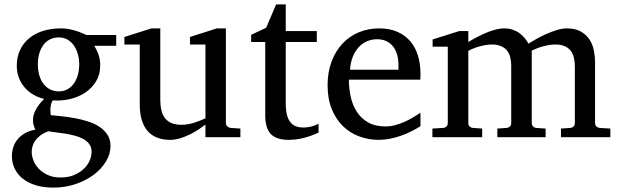

<svg xmlns="http://www.w3.org/2000/svg" viewBox="-20 -623 2814 872"><path d="M396 66.9Q396 46.4 385.7 32Q375.5 17.6 358.6 8.3Q341.8 -1 320.6 -6.6Q299.3 -12.2 277.6 -15.9Q255.9 -19.5 235.4 -21.7Q214.8 -23.9 200.2 -26.9Q178.2 -19 163.6 -8.1Q148.9 2.9 140.1 15.6Q131.3 28.3 127.7 41.5Q124 54.7 124 66.9Q124 85 131.8 105.5Q139.6 126 155.8 143.1Q171.9 160.2 196.5 171.6Q221.2 183.1 254.9 183.1Q290.5 183.1 317.1 171.6Q343.8 160.2 361.3 143.1Q378.9 126 387.5 105.5Q396 85 396 66.9ZM339.8 -331.1Q339.8 -354.5 333.7 -376.7Q327.6 -398.9 315.9 -415.8Q304.2 -432.6 286.9 -442.9Q269.5 -453.1 247.1 -453.1Q226.1 -453.1 208.5 -444.8Q190.9 -436.5 178.5 -420.7Q166 -404.8 158.9 -381.8Q151.9 -358.9 151.9 -330.1Q151.9 -305.2 158 -283Q164.1 -260.7 176 -244.1Q188 -227.5 205.8 -217.8Q223.6 -208 247.1 -208Q269.5 -208 286.9 -217.8Q304.2 -227.5 315.9 -244.1Q327.6 -260.7 333.7 -283.2Q339.8 -305.7 339.8 -331.1ZM408.2 -415Q419.4 -397 427.2 -375.7Q435.1 -354.5 435.1 -325.2Q435.1 -285.6 417 -254.9Q398.9 -224.1 368.9 -203.6Q338.9 -183.1 300 -173.6Q261.2 -164.1 219.2 -167Q213.4 -157.2 211.2 -146Q209 -134.8 208.7 -125Q208.5 -115.2 209.5 -108.2Q210.4 -101.1 210.9 -100.1Q233.4 -97.7 262.2 -94.7Q291 -91.8 321 -86.2Q351.1 -80.6 380.1 -71.3Q409.2 -62 431.6 -47.1Q454.1 -32.2 468 -11Q481.9 10.3 481.9 40Q481.9 75.7 461.7 109.6Q441.4 143.6 406.2 170.2Q371.1 196.8 323.7 212.9Q276.4 229 222.2 229Q177.2 229 142.3 218.3Q107.4 207.5 83.5 188.5Q59.6 169.4 46.9 143.3Q34.2 117.2 34.2 86.9Q34.2 64.9 40.5 45.2Q46.9 25.4 60.1 9.5Q73.2 -6.3 93 -17.8Q112.8 -29.3 140.1 -34.2Q137.2 -42 135.3 -47.1Q133.3 -52.2 132.1 -56.9Q130.9 -61.5 130.4 -66.7Q129.9 -71.8 129.9 -80.1Q129.9 -99.6 141.8 -123.3Q153.8 -147 180.2 -173.8Q155.3 -179.7 132.8 -192.4Q110.4 -205.1 93.3 -224.4Q76.2 -243.7 66.2 -268.8Q56.2 -293.9 56.2 -324.2Q56.2 -363.8 70.8 -395.3Q85.4 -426.8 111.8 -448.7Q138.2 -470.7 175 -482.4Q211.9 -494.1 256.8 -494.1Q274.4 -494.1 291.3 -491.2Q308.1 -488.3 323 -483.6Q337.9 -479 350.6 -473.6Q363.3 -468.3 373 -463.9H507.8V-415Z M913.1 0V-57.1Q900.4 -47.4 882.1 -35.2Q863.8 -22.9 842.5 -12.5Q821.3 -2 798.1 5.1Q774.9 12.2 752.9 12.2Q720.7 12.2 695.1 2.7Q669.4 -6.8 651.6 -26.6Q633.8 -46.4 624.3 -76.9Q614.7 -107.4 614.7 -149.9V-420.9H544.9V-455.1L668 -494.1H708V-168.9Q708 -142.6 713.1 -121.6Q718.3 -100.6 729.7 -85.9Q741.2 -71.3 759.8 -63.7Q778.3 -56.2 804.7 -56.2Q819.8 -56.2 835.4 -59.1Q851.1 -62 865.2 -66.7Q879.4 -71.3 891.8 -76.4Q904.3 -81.5 913.1 -85.9V-420.9H842.8V-455.1L964.8 -494.1H1005.9V-64Q1005.9 -54.7 1012.5 -48.8Q1019 -43 1027.8 -42L1071.8 -39.1V0Z M1426.8 -21Q1408.2 -11.7 1386.2 -4.4Q1367.7 2 1343.3 7.1Q1318.8 12.2 1292 12.2Q1235.4 12.2 1210 -14.2Q1184.6 -40.5 1184.6 -100.1V-432.1H1120.6V-464.8L1189 -497.1L1233.9 -603H1277.8V-481.9H1418.9V-432.1H1277.8V-152.8Q1277.8 -123 1283 -102.3Q1288.1 -81.5 1298.1 -68.6Q1308.1 -55.7 1323 -49.8Q1337.9 -43.9 1357.9 -43.9Q1372.6 -43.9 1385 -46.4Q1397.5 -48.8 1406.7 -52.2Q1417.5 -56.2 1426.8 -61Z M1889.6 -49.8Q1868.7 -36.6 1845.9 -25.4Q1823.2 -14.2 1799.1 -5.9Q1774.9 2.4 1750 7.3Q1725.1 12.2 1699.7 12.2Q1654.3 12.2 1612.3 -3.2Q1570.3 -18.6 1538.3 -49.3Q1506.3 -80.1 1487.1 -126.7Q1467.8 -173.3 1467.8 -235.8Q1467.8 -294.4 1485.4 -342Q1502.9 -389.6 1534.2 -423.6Q1565.4 -457.5 1608.4 -475.8Q1651.4 -494.1 1702.6 -494.1Q1749 -494.1 1784.2 -478.8Q1819.3 -463.4 1842.8 -436.3Q1866.2 -409.2 1877.9 -371.3Q1889.6 -333.5 1889.6 -289.1V-275.9Q1889.6 -268.1 1888.7 -261.2H1564.5Q1564.5 -223.1 1572.5 -185.1Q1580.6 -147 1599.6 -116.7Q1618.7 -86.4 1650.9 -67.6Q1683.1 -48.8 1731.4 -48.8Q1752.9 -48.8 1773.9 -54.4Q1794.9 -60.1 1815.2 -68.8Q1835.4 -77.6 1854 -88.6Q1872.6 -99.6 1889.6 -110.8ZM1789.6 -328.1Q1789.6 -353 1783.7 -374.3Q1777.8 -395.5 1765.9 -411.1Q1753.9 -426.8 1735.6 -435.8Q1717.3 -444.8 1692.4 -444.8Q1667.5 -444.8 1646 -435.3Q1624.5 -425.8 1608.2 -407.7Q1591.8 -389.6 1581.8 -364Q1571.8 -338.4 1569.8 -306.2H1789.6Z M2527.8 0V-39.1L2569.8 -42Q2579.1 -43 2585 -48.8Q2590.8 -54.7 2590.8 -64V-318.8Q2590.8 -342.3 2586.4 -361.1Q2582 -379.9 2571.5 -393.1Q2561 -406.2 2543.9 -413.6Q2526.9 -420.9 2502 -420.9Q2489.3 -420.9 2475.3 -418.7Q2461.4 -416.5 2447.5 -412.8Q2433.6 -409.2 2420.2 -404.1Q2406.7 -398.9 2395 -393.1V-64Q2395 -54.7 2400.9 -48.8Q2406.7 -43 2416 -42L2458 -39.1V0H2238.8V-39.1L2280.8 -42Q2290 -43 2295.9 -48.8Q2301.8 -54.7 2301.8 -64V-325.2Q2301.8 -346.2 2297.1 -364Q2292.5 -381.8 2282 -394.3Q2271.5 -406.7 2254.6 -413.8Q2237.8 -420.9 2213.9 -420.9Q2199.7 -420.9 2184.3 -418.2Q2168.9 -415.5 2154.8 -411.4Q2140.6 -407.2 2128.2 -402.1Q2115.7 -397 2106.9 -392.1V-64Q2106.9 -54.7 2112.8 -48.8Q2118.7 -43 2127.9 -42L2169.9 -39.1V0H1943.8V-39.1L1992.7 -42Q2002 -43 2007.8 -48.8Q2013.7 -54.7 2013.7 -64V-411.1H1944.8V-443.8L2065.9 -481.9H2106.9V-432.1Q2123.5 -442.4 2143.8 -453.1Q2164.1 -463.9 2185.5 -473.1Q2207 -482.4 2228.8 -488.3Q2250.5 -494.1 2270 -494.1Q2291.5 -494.1 2309.1 -488Q2326.7 -481.9 2340.1 -471.9Q2353.5 -461.9 2363.5 -449.5Q2373.5 -437 2379.9 -424.8Q2395 -434.1 2416.5 -446.3Q2438 -458.5 2461.9 -469Q2485.8 -479.5 2509.8 -486.8Q2533.7 -494.1 2553.7 -494.1Q2593.3 -494.1 2618.2 -479.7Q2643.1 -465.3 2657.5 -443.1Q2671.9 -420.9 2677.2 -393.6Q2682.6 -366.2 2682.6 -340.8V-64Q2682.6 -54.7 2688.7 -48.8Q2694.8 -43 2703.6 -42L2752 -39.1V0Z"/></svg>

Font: Charis SIL Eur
Style: Regular
Weight: 400
Foundry: SIL International
Version: Version 5.000